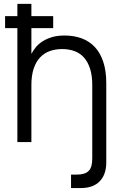

<svg xmlns="http://www.w3.org/2000/svg" viewBox="-20 -740 634 1000"><path d="M6.5 -593.5V-656H70.5V-720H143.5V-656H257V-593.5H143.5V-459.5Q153 -477.5 167.2 -494.8Q181.5 -512 202.5 -525.2Q223.5 -538.5 251.5 -546.8Q279.5 -555 316.5 -555Q365.5 -555 405.5 -540.2Q445.5 -525.5 474 -495Q502.5 -464.5 518 -417.5Q533.5 -370.5 533.5 -306.5V106Q533.5 168.5 499.5 204Q465.5 239.5 400.5 239.5H350V169.5H376Q399.5 169.5 415.5 165Q431.5 160.5 441.5 150.5Q451.5 140.5 456 124.5Q460.5 108.5 460.5 85V-296.5Q460.5 -347 449 -382.5Q437.5 -418 417 -440.8Q396.5 -463.5 367.5 -474Q338.5 -484.5 303.5 -484.5Q269 -484.5 239.5 -474Q210 -463.5 188.8 -441Q167.5 -418.5 155.5 -382.8Q143.5 -347 143.5 -296.5V0H70.5V-593.5Z"/></svg>

Font: Vela Sans
Style: Regular
Weight: 400
Designer: Principal design: Mikhail Sharanda - project Manrope.
Design modification: Ravid Balaliev
Foundry: Mikhail Sharanda
Version: Version 1.001